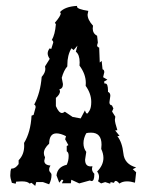

<svg xmlns="http://www.w3.org/2000/svg" viewBox="-20 -608 484 639"><path d="M19.5 0.5Q14.2 -15.6 14.2 -24.4Q14.2 -40 17.6 -46.9H19.5Q31.2 -46.9 42 -62V-74.7Q60.5 -93.3 60.5 -122.6L60.1 -132.3Q82 -168 85 -223.1L91.8 -225.6L98.6 -251Q98.6 -258.3 93.8 -259.8Q114.7 -299.8 118.7 -352.1Q130.9 -365.7 130.9 -378.9L129.9 -387.2L145.5 -412.1Q138.7 -421.9 138.7 -430.2Q138.7 -439 145.5 -447.3L150.4 -444.8L157.2 -466.3Q157.2 -472.7 152.3 -474.6Q163.1 -492.7 166 -527.3L162.6 -532.2Q182.1 -554.7 182.1 -563.5Q182.1 -566.4 179.2 -567.4Q196.3 -586.4 236.8 -588.4L236.3 -585.9Q236.3 -577.6 273.9 -571.8L271.5 -559.6Q271.5 -542 289.6 -522.5L288.6 -513.2Q288.6 -496.6 303.2 -488.8L305.7 -466.3L303.2 -457.5Q303.2 -451.2 310.1 -449.7L312 -399.9L318.4 -405.3L321.3 -377.4Q327.1 -376 327.1 -367.7L323.2 -351.1L337.4 -342.8L326.2 -336.4L328.1 -329.6L330.6 -330.1Q339.4 -330.1 339.4 -306.6V-302.2Q347.2 -299.3 347.2 -289.1L344.2 -267.6Q344.2 -258.3 352.5 -257.3L357.4 -247.1L353 -236.8L363.8 -219.7L362.3 -209.5Q362.3 -200.7 370.6 -174.8L363.3 -173.8L377.9 -155.8L370.6 -154.8Q386.7 -134.3 390.6 -97.7Q394 -61.5 433.1 -50.8L421.9 -44.9L433.1 -34.7L429.2 0Q414.6 -4.4 402.8 -4.4Q387.7 -4.4 377.4 2.9Q370.1 -5.9 365.2 -5.9Q361.3 -5.9 359.4 0.5L348.1 -2L346.7 3.4L330.1 -2L316.4 2.4L306.2 -4.9Q309.6 -11.2 309.6 -19.5Q309.6 -29.3 303.2 -37.1Q324.2 -58.1 324.2 -82.5Q324.2 -96.7 316.9 -112.3L317.9 -126.5Q317.9 -166.5 283.2 -166.5Q271 -166.5 267.1 -164.6Q257.8 -147.9 257.8 -131.3Q257.8 -114.7 267.1 -102.5L263.2 -76.7Q263.2 -54.2 281.7 -54.2L287.6 -54.7L286.1 -46.4Q286.1 -37.1 293.9 -29.8V-27.8Q293.9 -5.4 284.7 -5.4L278.8 -7.3L243.7 2.4L217.3 -9.8L215.8 2H186L190.9 -8.3L185.5 -10.3L177.2 0L168 -24.4Q171.4 -52.7 202.1 -59.6Q208.5 -72.8 208.5 -89.4Q208.5 -101.1 202.1 -104.5V-122.1L207.5 -125L196.8 -144.5L199.7 -154.8Q181.6 -164.1 168 -164.1Q144 -164.1 143.6 -129.9Q126 -113.8 126 -98.6Q126 -91.3 129.9 -84.5L127.4 -73.2Q127.4 -58.6 147.9 -57.1Q143.6 -50.3 143.6 -43.9Q143.6 -40 144.8 -37.8Q146 -35.6 147.5 -34.2Q148.9 -32.7 150.1 -30.8Q151.4 -28.8 151.4 -25.4Q151.4 -10.3 143.6 5.4L123 -2H100.6L97.2 10.7L85 0.5L78.1 2.9Q72.3 -4.4 51.8 -4.4L33.7 -3.4L32.2 3.4ZM237.8 -456.1 225.1 -441.4 217.8 -447.3Q204.1 -424.8 204.1 -391.6V-387.2Q192.4 -374 185.5 -349.1L189.5 -328.1Q189.5 -313 177.7 -311L179.7 -304.2Q179.7 -293.9 166 -282.2V-254.9Q175.8 -231.9 186.5 -231.9Q190.4 -231.9 195.8 -236.3L221.7 -218.8L248.5 -213.9L262.7 -240.7Q266.1 -230 270 -230Q272 -230 277.8 -239.7Q283.7 -249.5 283.7 -268.6Q283.7 -296.4 265.1 -322.3L265.6 -332Q265.6 -361.3 244.6 -389.6L245.1 -400.4Q245.1 -426.3 232.4 -436Z"/></svg>

Font: Truetypewriter PolyglOTT
Style: Regular
Weight: 400
Designer: Sergey Beatoff a.k.a. Sam_T
Version: Version 3.76